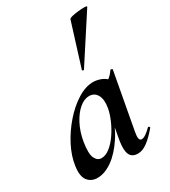

<svg xmlns="http://www.w3.org/2000/svg" viewBox="-183 -824 820 927"><g transform="rotate(-30 226.5 -360.0)"><path d="M83 13Q49 13 29.5 -11.5Q10 -36 18 -91Q25 -142 52.5 -195.5Q80 -249 120.5 -295.5Q161 -342 206.5 -370.5Q252 -399 294 -399Q314 -399 335 -391.5Q356 -384 371.5 -367.5Q387 -351 389 -324L329 -357Q346 -359 364.5 -373Q383 -387 396 -407Q398 -410 403.5 -408Q409 -406 408 -404L350 -89Q341 -42 361 -42Q371 -42 385 -51.5Q399 -61 415 -77Q418 -80 422 -76Q426 -72 423 -69Q392 -32 364.5 -11.5Q337 9 311 9Q279 9 267.5 -14.5Q256 -38 264 -89L289 -229L310 -246Q286 -164 248 -106Q210 -48 167 -17.5Q124 13 83 13ZM147 -60Q171 -60 195 -79Q219 -98 239.5 -128Q260 -158 274.5 -191.5Q289 -225 294 -253Q302 -298 288 -324Q274 -350 244 -350Q216 -350 189 -327Q162 -304 141 -264Q120 -224 111 -172Q101 -109 113 -84.5Q125 -60 147 -60ZM287 -473Q286 -470 280.5 -472Q275 -474 277 -476L352 -716Q353 -721 369.5 -725Q386 -729 406 -731Q426 -733 440.5 -732.5Q455 -732 452 -727Z"/></g></svg>

Font: Cormorant Infant Light
Style: Bold Italic
Weight: 700
Italic angle: -10°
Version: Version 4.001